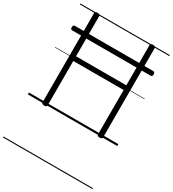

<svg xmlns="http://www.w3.org/2000/svg" viewBox="-322 -1144 1596 1772"><g transform="rotate(30 476.5 -257.5)"><path d="M181 14Q154 14 154 -5V-955Q154 -965 160.5 -969.5Q167 -974 181 -974Q209 -974 209 -955V-527H745V-955Q745 -965 751.5 -969.5Q758 -974 772 -974Q800 -974 800 -955V-5Q800 5 793.5 9.5Q787 14 772 14Q745 14 745 -5V-477H209V-5Q209 5 202.5 9.5Q196 14 181 14ZM60 -716Q49 -716 45 -722Q41 -728 41 -739Q41 -752 45 -758.5Q49 -765 60 -765H893Q905 -765 909 -758.5Q913 -752 913 -739Q913 -728 909 -722Q905 -716 893 -716ZM0 449H953V459H0ZM0 -20H953V0H0ZM0 -505H953V-500H0ZM0 -969H953V-959H0Z"/></g></svg>

Font: Playwrite IT Trad Guides
Style: Regular
Weight: 400
Designer: Veronika Burian, José Scaglione
Foundry: TypeTogether
Version: Version 1.003